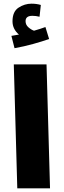

<svg xmlns="http://www.w3.org/2000/svg" viewBox="-20 -1024 346 1044"><path d="M247 -812 227 -877Q200 -867 165 -857Q150 -862 134.5 -875.5Q119 -889 119 -909Q119 -938 156 -938Q175 -938 195 -933L202 -997Q179 -1004 151 -1004Q114 -1004 81 -982.5Q48 -961 48 -908Q48 -866 83 -836Q70 -834 42 -829L59 -762Q110 -771 160.5 -785Q211 -799 247 -812ZM252 0 233 -674H55L74 0Z"/></svg>

Font: Noto Sans Arabic Condensed Black
Style: Regular
Weight: 900
Width: 3
Designer: Nadine Chahine
Foundry: Monotype Imaging Inc.
Version: 1.001